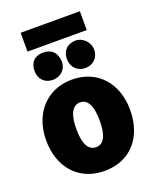

<svg xmlns="http://www.w3.org/2000/svg" viewBox="-170 -1024 942 1149"><g transform="rotate(-20 301.5 -449.5)"><path d="M562 -266C562 -94 461 25 295 25C131 25 27 -94 27 -266C27 -436 134 -556 295 -556C459 -556 562 -436 562 -266ZM369 -268C369 -354 348 -411 295 -411C242 -411 220 -353 220 -268C220 -181 242 -126 295 -126C348 -126 369 -182 369 -268ZM104 -804V-924H481V-804ZM277 -675C275 -624 236 -593 190 -593C141 -593 104 -626 104 -679C104 -747 148 -767 189 -767C239 -767 275 -739 277 -675ZM483 -679C483 -626 444 -593 397 -593C351 -593 312 -623 310 -682C313 -744 351 -766 393 -768C440 -770 483 -729 483 -679Z"/></g></svg>

Font: Repo Black
Style: Regular
Weight: 900
Designer: Stefan Peev
Foundry: Context Ltd
Version: Version 1.502